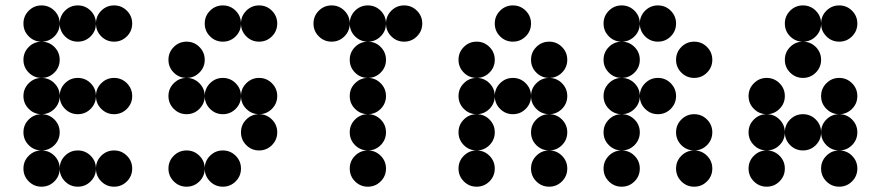

<svg xmlns="http://www.w3.org/2000/svg" viewBox="-20 -704 3321 724"><path d="M205.1 -615.2Q205.1 -586.9 185.1 -566.9Q165 -546.9 136.7 -546.9Q108.4 -546.9 88.4 -566.9Q68.4 -586.9 68.4 -615.2Q68.4 -643.6 88.4 -663.6Q108.4 -683.6 136.7 -683.6Q165 -683.6 185.1 -663.6Q205.1 -643.6 205.1 -615.2ZM341.8 -615.2Q341.8 -586.9 321.8 -566.9Q301.8 -546.9 273.4 -546.9Q245.1 -546.9 225.1 -566.9Q205.1 -586.9 205.1 -615.2Q205.1 -643.6 225.1 -663.6Q245.1 -683.6 273.4 -683.6Q301.8 -683.6 321.8 -663.6Q341.8 -643.6 341.8 -615.2ZM478.5 -615.2Q478.5 -586.9 458.5 -566.9Q438.5 -546.9 410.2 -546.9Q381.8 -546.9 361.8 -566.9Q341.8 -586.9 341.8 -615.2Q341.8 -643.6 361.8 -663.6Q381.8 -683.6 410.2 -683.6Q438.5 -683.6 458.5 -663.6Q478.5 -643.6 478.5 -615.2ZM205.1 -478.5Q205.1 -450.2 185.1 -430.2Q165 -410.2 136.7 -410.2Q108.4 -410.2 88.4 -430.2Q68.4 -450.2 68.4 -478.5Q68.4 -506.8 88.4 -526.9Q108.4 -546.9 136.7 -546.9Q165 -546.9 185.1 -526.9Q205.1 -506.8 205.1 -478.5ZM205.1 -341.8Q205.1 -313.5 185.1 -293.5Q165 -273.4 136.7 -273.4Q108.4 -273.4 88.4 -293.5Q68.4 -313.5 68.4 -341.8Q68.4 -370.1 88.4 -390.1Q108.4 -410.2 136.7 -410.2Q165 -410.2 185.1 -390.1Q205.1 -370.1 205.1 -341.8ZM341.8 -341.8Q341.8 -313.5 321.8 -293.5Q301.8 -273.4 273.4 -273.4Q245.1 -273.4 225.1 -293.5Q205.1 -313.5 205.1 -341.8Q205.1 -370.1 225.1 -390.1Q245.1 -410.2 273.4 -410.2Q301.8 -410.2 321.8 -390.1Q341.8 -370.1 341.8 -341.8ZM478.5 -341.8Q478.5 -313.5 458.5 -293.5Q438.5 -273.4 410.2 -273.4Q381.8 -273.4 361.8 -293.5Q341.8 -313.5 341.8 -341.8Q341.8 -370.1 361.8 -390.1Q381.8 -410.2 410.2 -410.2Q438.5 -410.2 458.5 -390.1Q478.5 -370.1 478.5 -341.8ZM205.1 -205.1Q205.1 -176.8 185.1 -156.7Q165 -136.7 136.7 -136.7Q108.4 -136.7 88.4 -156.7Q68.4 -176.8 68.4 -205.1Q68.4 -233.4 88.4 -253.4Q108.4 -273.4 136.7 -273.4Q165 -273.4 185.1 -253.4Q205.1 -233.4 205.1 -205.1ZM205.1 -68.4Q205.1 -40 185.1 -20Q165 0 136.7 0Q108.4 0 88.4 -20Q68.4 -40 68.4 -68.4Q68.4 -96.7 88.4 -116.7Q108.4 -136.7 136.7 -136.7Q165 -136.7 185.1 -116.7Q205.1 -96.7 205.1 -68.4ZM341.8 -68.4Q341.8 -40 321.8 -20Q301.8 0 273.4 0Q245.1 0 225.1 -20Q205.1 -40 205.1 -68.4Q205.1 -96.7 225.1 -116.7Q245.1 -136.7 273.4 -136.7Q301.8 -136.7 321.8 -116.7Q341.8 -96.7 341.8 -68.4ZM478.5 -68.4Q478.5 -40 458.5 -20Q438.5 0 410.2 0Q381.8 0 361.8 -20Q341.8 -40 341.8 -68.4Q341.8 -96.7 361.8 -116.7Q381.8 -136.7 410.2 -136.7Q438.5 -136.7 458.5 -116.7Q478.5 -96.7 478.5 -68.4Z M888.7 -615.2Q888.7 -586.9 868.7 -566.9Q848.6 -546.9 820.3 -546.9Q792 -546.9 772 -566.9Q752 -586.9 752 -615.2Q752 -643.6 772 -663.6Q792 -683.6 820.3 -683.6Q848.6 -683.6 868.7 -663.6Q888.7 -643.6 888.7 -615.2ZM1025.4 -615.2Q1025.4 -586.9 1005.4 -566.9Q985.4 -546.9 957 -546.9Q928.7 -546.9 908.7 -566.9Q888.7 -586.9 888.7 -615.2Q888.7 -643.6 908.7 -663.6Q928.7 -683.6 957 -683.6Q985.4 -683.6 1005.4 -663.6Q1025.4 -643.6 1025.4 -615.2ZM752 -478.5Q752 -450.2 731.9 -430.2Q711.9 -410.2 683.6 -410.2Q655.3 -410.2 635.3 -430.2Q615.2 -450.2 615.2 -478.5Q615.2 -506.8 635.3 -526.9Q655.3 -546.9 683.6 -546.9Q711.9 -546.9 731.9 -526.9Q752 -506.8 752 -478.5ZM752 -341.8Q752 -313.5 731.9 -293.5Q711.9 -273.4 683.6 -273.4Q655.3 -273.4 635.3 -293.5Q615.2 -313.5 615.2 -341.8Q615.2 -370.1 635.3 -390.1Q655.3 -410.2 683.6 -410.2Q711.9 -410.2 731.9 -390.1Q752 -370.1 752 -341.8ZM888.7 -341.8Q888.7 -313.5 868.7 -293.5Q848.6 -273.4 820.3 -273.4Q792 -273.4 772 -293.5Q752 -313.5 752 -341.8Q752 -370.1 772 -390.1Q792 -410.2 820.3 -410.2Q848.6 -410.2 868.7 -390.1Q888.7 -370.1 888.7 -341.8ZM1025.4 -341.8Q1025.4 -313.5 1005.4 -293.5Q985.4 -273.4 957 -273.4Q928.7 -273.4 908.7 -293.5Q888.7 -313.5 888.7 -341.8Q888.7 -370.1 908.7 -390.1Q928.7 -410.2 957 -410.2Q985.4 -410.2 1005.4 -390.1Q1025.4 -370.1 1025.4 -341.8ZM1025.4 -205.1Q1025.4 -176.8 1005.4 -156.7Q985.4 -136.7 957 -136.7Q928.7 -136.7 908.7 -156.7Q888.7 -176.8 888.7 -205.1Q888.7 -233.4 908.7 -253.4Q928.7 -273.4 957 -273.4Q985.4 -273.4 1005.4 -253.4Q1025.4 -233.4 1025.4 -205.1ZM752 -68.4Q752 -40 731.9 -20Q711.9 0 683.6 0Q655.3 0 635.3 -20Q615.2 -40 615.2 -68.4Q615.2 -96.7 635.3 -116.7Q655.3 -136.7 683.6 -136.7Q711.9 -136.7 731.9 -116.7Q752 -96.7 752 -68.4ZM888.7 -68.4Q888.7 -40 868.7 -20Q848.6 0 820.3 0Q792 0 772 -20Q752 -40 752 -68.4Q752 -96.7 772 -116.7Q792 -136.7 820.3 -136.7Q848.6 -136.7 868.7 -116.7Q888.7 -96.7 888.7 -68.4Z M1298.8 -615.2Q1298.8 -586.9 1278.8 -566.9Q1258.8 -546.9 1230.5 -546.9Q1202.1 -546.9 1182.1 -566.9Q1162.1 -586.9 1162.1 -615.2Q1162.1 -643.6 1182.1 -663.6Q1202.1 -683.6 1230.5 -683.6Q1258.8 -683.6 1278.8 -663.6Q1298.8 -643.6 1298.8 -615.2ZM1435.5 -615.2Q1435.5 -586.9 1415.5 -566.9Q1395.5 -546.9 1367.2 -546.9Q1338.9 -546.9 1318.8 -566.9Q1298.8 -586.9 1298.8 -615.2Q1298.8 -643.6 1318.8 -663.6Q1338.9 -683.6 1367.2 -683.6Q1395.5 -683.6 1415.5 -663.6Q1435.5 -643.6 1435.5 -615.2ZM1572.3 -615.2Q1572.3 -586.9 1552.2 -566.9Q1532.2 -546.9 1503.9 -546.9Q1475.6 -546.9 1455.6 -566.9Q1435.5 -586.9 1435.5 -615.2Q1435.5 -643.6 1455.6 -663.6Q1475.6 -683.6 1503.9 -683.6Q1532.2 -683.6 1552.2 -663.6Q1572.3 -643.6 1572.3 -615.2ZM1435.5 -478.5Q1435.5 -450.2 1415.5 -430.2Q1395.5 -410.2 1367.2 -410.2Q1338.9 -410.2 1318.8 -430.2Q1298.8 -450.2 1298.8 -478.5Q1298.8 -506.8 1318.8 -526.9Q1338.9 -546.9 1367.2 -546.9Q1395.5 -546.9 1415.5 -526.9Q1435.5 -506.8 1435.5 -478.5ZM1435.5 -341.8Q1435.5 -313.5 1415.5 -293.5Q1395.5 -273.4 1367.2 -273.4Q1338.9 -273.4 1318.8 -293.5Q1298.8 -313.5 1298.8 -341.8Q1298.8 -370.1 1318.8 -390.1Q1338.9 -410.2 1367.2 -410.2Q1395.5 -410.2 1415.5 -390.1Q1435.5 -370.1 1435.5 -341.8ZM1435.5 -205.1Q1435.5 -176.8 1415.5 -156.7Q1395.5 -136.7 1367.2 -136.7Q1338.9 -136.7 1318.8 -156.7Q1298.8 -176.8 1298.8 -205.1Q1298.8 -233.4 1318.8 -253.4Q1338.9 -273.4 1367.2 -273.4Q1395.5 -273.4 1415.5 -253.4Q1435.5 -233.4 1435.5 -205.1ZM1435.5 -68.4Q1435.5 -40 1415.5 -20Q1395.5 0 1367.2 0Q1338.9 0 1318.8 -20Q1298.8 -40 1298.8 -68.4Q1298.8 -96.7 1318.8 -116.7Q1338.9 -136.7 1367.2 -136.7Q1395.5 -136.7 1415.5 -116.7Q1435.5 -96.7 1435.5 -68.4Z M1982.4 -615.2Q1982.4 -586.9 1962.4 -566.9Q1942.4 -546.9 1914.1 -546.9Q1885.7 -546.9 1865.7 -566.9Q1845.7 -586.9 1845.7 -615.2Q1845.7 -643.6 1865.7 -663.6Q1885.7 -683.6 1914.1 -683.6Q1942.4 -683.6 1962.4 -663.6Q1982.4 -643.6 1982.4 -615.2ZM1845.7 -478.5Q1845.7 -450.2 1825.7 -430.2Q1805.7 -410.2 1777.3 -410.2Q1749 -410.2 1729 -430.2Q1709 -450.2 1709 -478.5Q1709 -506.8 1729 -526.9Q1749 -546.9 1777.3 -546.9Q1805.7 -546.9 1825.7 -526.9Q1845.7 -506.8 1845.7 -478.5ZM2119.1 -478.5Q2119.1 -450.2 2099.1 -430.2Q2079.1 -410.2 2050.8 -410.2Q2022.5 -410.2 2002.4 -430.2Q1982.4 -450.2 1982.4 -478.5Q1982.4 -506.8 2002.4 -526.9Q2022.5 -546.9 2050.8 -546.9Q2079.1 -546.9 2099.1 -526.9Q2119.1 -506.8 2119.1 -478.5ZM1845.7 -341.8Q1845.7 -313.5 1825.7 -293.5Q1805.7 -273.4 1777.3 -273.4Q1749 -273.4 1729 -293.5Q1709 -313.5 1709 -341.8Q1709 -370.1 1729 -390.1Q1749 -410.2 1777.3 -410.2Q1805.7 -410.2 1825.7 -390.1Q1845.7 -370.1 1845.7 -341.8ZM1982.4 -341.8Q1982.4 -313.5 1962.4 -293.5Q1942.4 -273.4 1914.1 -273.4Q1885.7 -273.4 1865.7 -293.5Q1845.7 -313.5 1845.7 -341.8Q1845.7 -370.1 1865.7 -390.1Q1885.7 -410.2 1914.1 -410.2Q1942.4 -410.2 1962.4 -390.1Q1982.4 -370.1 1982.4 -341.8ZM2119.1 -341.8Q2119.1 -313.5 2099.1 -293.5Q2079.1 -273.4 2050.8 -273.4Q2022.5 -273.4 2002.4 -293.5Q1982.4 -313.5 1982.4 -341.8Q1982.4 -370.1 2002.4 -390.1Q2022.5 -410.2 2050.8 -410.2Q2079.1 -410.2 2099.1 -390.1Q2119.1 -370.1 2119.1 -341.8ZM1845.7 -205.1Q1845.7 -176.8 1825.7 -156.7Q1805.7 -136.7 1777.3 -136.7Q1749 -136.7 1729 -156.7Q1709 -176.8 1709 -205.1Q1709 -233.4 1729 -253.4Q1749 -273.4 1777.3 -273.4Q1805.7 -273.4 1825.7 -253.4Q1845.7 -233.4 1845.7 -205.1ZM2119.1 -205.1Q2119.1 -176.8 2099.1 -156.7Q2079.1 -136.7 2050.8 -136.7Q2022.5 -136.7 2002.4 -156.7Q1982.4 -176.8 1982.4 -205.1Q1982.4 -233.4 2002.4 -253.4Q2022.5 -273.4 2050.8 -273.4Q2079.1 -273.4 2099.1 -253.4Q2119.1 -233.4 2119.1 -205.1ZM1845.7 -68.4Q1845.7 -40 1825.7 -20Q1805.7 0 1777.3 0Q1749 0 1729 -20Q1709 -40 1709 -68.4Q1709 -96.7 1729 -116.7Q1749 -136.7 1777.3 -136.7Q1805.7 -136.7 1825.7 -116.7Q1845.7 -96.7 1845.7 -68.4ZM2119.1 -68.4Q2119.1 -40 2099.1 -20Q2079.1 0 2050.8 0Q2022.5 0 2002.4 -20Q1982.4 -40 1982.4 -68.4Q1982.4 -96.7 2002.4 -116.7Q2022.5 -136.7 2050.8 -136.7Q2079.1 -136.7 2099.1 -116.7Q2119.1 -96.7 2119.1 -68.4Z M2392.6 -615.2Q2392.6 -586.9 2372.6 -566.9Q2352.5 -546.9 2324.2 -546.9Q2295.9 -546.9 2275.9 -566.9Q2255.9 -586.9 2255.9 -615.2Q2255.9 -643.6 2275.9 -663.6Q2295.9 -683.6 2324.2 -683.6Q2352.5 -683.6 2372.6 -663.6Q2392.6 -643.6 2392.6 -615.2ZM2529.3 -615.2Q2529.3 -586.9 2509.3 -566.9Q2489.3 -546.9 2460.9 -546.9Q2432.6 -546.9 2412.6 -566.9Q2392.6 -586.9 2392.6 -615.2Q2392.6 -643.6 2412.6 -663.6Q2432.6 -683.6 2460.9 -683.6Q2489.3 -683.6 2509.3 -663.6Q2529.3 -643.6 2529.3 -615.2ZM2392.6 -478.5Q2392.6 -450.2 2372.6 -430.2Q2352.5 -410.2 2324.2 -410.2Q2295.9 -410.2 2275.9 -430.2Q2255.9 -450.2 2255.9 -478.5Q2255.9 -506.8 2275.9 -526.9Q2295.9 -546.9 2324.2 -546.9Q2352.5 -546.9 2372.6 -526.9Q2392.6 -506.8 2392.6 -478.5ZM2666 -478.5Q2666 -450.2 2646 -430.2Q2626 -410.2 2597.7 -410.2Q2569.3 -410.2 2549.3 -430.2Q2529.3 -450.2 2529.3 -478.5Q2529.3 -506.8 2549.3 -526.9Q2569.3 -546.9 2597.7 -546.9Q2626 -546.9 2646 -526.9Q2666 -506.8 2666 -478.5ZM2392.6 -341.8Q2392.6 -313.5 2372.6 -293.5Q2352.5 -273.4 2324.2 -273.4Q2295.9 -273.4 2275.9 -293.5Q2255.9 -313.5 2255.9 -341.8Q2255.9 -370.1 2275.9 -390.1Q2295.9 -410.2 2324.2 -410.2Q2352.5 -410.2 2372.6 -390.1Q2392.6 -370.1 2392.6 -341.8ZM2529.3 -341.8Q2529.3 -313.5 2509.3 -293.5Q2489.3 -273.4 2460.9 -273.4Q2432.6 -273.4 2412.6 -293.5Q2392.6 -313.5 2392.6 -341.8Q2392.6 -370.1 2412.6 -390.1Q2432.6 -410.2 2460.9 -410.2Q2489.3 -410.2 2509.3 -390.1Q2529.3 -370.1 2529.3 -341.8ZM2392.6 -205.1Q2392.6 -176.8 2372.6 -156.7Q2352.5 -136.7 2324.2 -136.7Q2295.9 -136.7 2275.9 -156.7Q2255.9 -176.8 2255.9 -205.1Q2255.9 -233.4 2275.9 -253.4Q2295.9 -273.4 2324.2 -273.4Q2352.5 -273.4 2372.6 -253.4Q2392.6 -233.4 2392.6 -205.1ZM2666 -205.1Q2666 -176.8 2646 -156.7Q2626 -136.7 2597.7 -136.7Q2569.3 -136.7 2549.3 -156.7Q2529.3 -176.8 2529.3 -205.1Q2529.3 -233.4 2549.3 -253.4Q2569.3 -273.4 2597.7 -273.4Q2626 -273.4 2646 -253.4Q2666 -233.4 2666 -205.1ZM2392.6 -68.4Q2392.6 -40 2372.6 -20Q2352.5 0 2324.2 0Q2295.9 0 2275.9 -20Q2255.9 -40 2255.9 -68.4Q2255.9 -96.7 2275.9 -116.7Q2295.9 -136.7 2324.2 -136.7Q2352.5 -136.7 2372.6 -116.7Q2392.6 -96.7 2392.6 -68.4ZM2666 -68.4Q2666 -40 2646 -20Q2626 0 2597.7 0Q2569.3 0 2549.3 -20Q2529.3 -40 2529.3 -68.4Q2529.3 -96.7 2549.3 -116.7Q2569.3 -136.7 2597.7 -136.7Q2626 -136.7 2646 -116.7Q2666 -96.7 2666 -68.4Z M3076.2 -615.2Q3076.2 -586.9 3056.2 -566.9Q3036.1 -546.9 3007.8 -546.9Q2979.5 -546.9 2959.5 -566.9Q2939.5 -586.9 2939.5 -615.2Q2939.5 -643.6 2959.5 -663.6Q2979.5 -683.6 3007.8 -683.6Q3036.1 -683.6 3056.2 -663.6Q3076.2 -643.6 3076.2 -615.2ZM3212.9 -615.2Q3212.9 -586.9 3192.9 -566.9Q3172.9 -546.9 3144.5 -546.9Q3116.2 -546.9 3096.2 -566.9Q3076.2 -586.9 3076.2 -615.2Q3076.2 -643.6 3096.2 -663.6Q3116.2 -683.6 3144.5 -683.6Q3172.9 -683.6 3192.9 -663.6Q3212.9 -643.6 3212.9 -615.2ZM3076.2 -478.5Q3076.2 -450.2 3056.2 -430.2Q3036.1 -410.2 3007.8 -410.2Q2979.5 -410.2 2959.5 -430.2Q2939.5 -450.2 2939.5 -478.5Q2939.5 -506.8 2959.5 -526.9Q2979.5 -546.9 3007.8 -546.9Q3036.1 -546.9 3056.2 -526.9Q3076.2 -506.8 3076.2 -478.5ZM2939.5 -341.8Q2939.5 -313.5 2919.4 -293.5Q2899.4 -273.4 2871.1 -273.4Q2842.8 -273.4 2822.8 -293.5Q2802.7 -313.5 2802.7 -341.8Q2802.7 -370.1 2822.8 -390.1Q2842.8 -410.2 2871.1 -410.2Q2899.4 -410.2 2919.4 -390.1Q2939.5 -370.1 2939.5 -341.8ZM3212.9 -341.8Q3212.9 -313.5 3192.9 -293.5Q3172.9 -273.4 3144.5 -273.4Q3116.2 -273.4 3096.2 -293.5Q3076.2 -313.5 3076.2 -341.8Q3076.2 -370.1 3096.2 -390.1Q3116.2 -410.2 3144.5 -410.2Q3172.9 -410.2 3192.9 -390.1Q3212.9 -370.1 3212.9 -341.8ZM2939.5 -205.1Q2939.5 -176.8 2919.4 -156.7Q2899.4 -136.7 2871.1 -136.7Q2842.8 -136.7 2822.8 -156.7Q2802.7 -176.8 2802.7 -205.1Q2802.7 -233.4 2822.8 -253.4Q2842.8 -273.4 2871.1 -273.4Q2899.4 -273.4 2919.4 -253.4Q2939.5 -233.4 2939.5 -205.1ZM3076.2 -205.1Q3076.2 -176.8 3056.2 -156.7Q3036.1 -136.7 3007.8 -136.7Q2979.5 -136.7 2959.5 -156.7Q2939.5 -176.8 2939.5 -205.1Q2939.5 -233.4 2959.5 -253.4Q2979.5 -273.4 3007.8 -273.4Q3036.1 -273.4 3056.2 -253.4Q3076.2 -233.4 3076.2 -205.1ZM3212.9 -205.1Q3212.9 -176.8 3192.9 -156.7Q3172.9 -136.7 3144.5 -136.7Q3116.2 -136.7 3096.2 -156.7Q3076.2 -176.8 3076.2 -205.1Q3076.2 -233.4 3096.2 -253.4Q3116.2 -273.4 3144.5 -273.4Q3172.9 -273.4 3192.9 -253.4Q3212.9 -233.4 3212.9 -205.1ZM2939.5 -68.4Q2939.5 -40 2919.4 -20Q2899.4 0 2871.1 0Q2842.8 0 2822.8 -20Q2802.7 -40 2802.7 -68.4Q2802.7 -96.7 2822.8 -116.7Q2842.8 -136.7 2871.1 -136.7Q2899.4 -136.7 2919.4 -116.7Q2939.5 -96.7 2939.5 -68.4ZM3212.9 -68.4Q3212.9 -40 3192.9 -20Q3172.9 0 3144.5 0Q3116.2 0 3096.2 -20Q3076.2 -40 3076.2 -68.4Q3076.2 -96.7 3096.2 -116.7Q3116.2 -136.7 3144.5 -136.7Q3172.9 -136.7 3192.9 -116.7Q3212.9 -96.7 3212.9 -68.4Z"/></svg>

Font: DatDot
Style: Bold
Weight: 700
Designer: GGBot
Version: 1.00